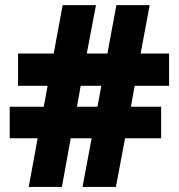

<svg xmlns="http://www.w3.org/2000/svg" viewBox="-20 -734 702 754"><path d="M508.8 -397 494.1 -314.9H612.8V-190.9H471.2L435.1 0H304.2L339.8 -190.9H257.8L223.1 0H92.8L127.9 -190.9H18.1V-314.9H151.9L167 -397H50.8V-523.9H190.9L226.1 -713.9H356.9L320.8 -523.9H401.9L437 -713.9H567.9L532.2 -523.9H644V-397ZM282.2 -314.9H362.8L377.9 -397H296.9Z"/></svg>

Font: Sahel Black FD
Style: Black-FD
Weight: 900
Foundry: Saber Rastikerdar (saber.rastikerdar@gmail.com)
Version: Version 3.3.1